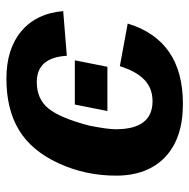

<svg xmlns="http://www.w3.org/2000/svg" viewBox="-16 -562 588 596"><g transform="rotate(-90 278.0 -264.0)"><path d="M261.7 -84.5Q302.2 -84.5 328.6 -110.1Q355 -135.7 370.6 -186L502.9 -161.6Q450.7 9.8 253.9 9.8Q146.5 9.8 88.6 -45.2Q30.8 -100.1 30.8 -197.8Q30.8 -293 69.3 -376.5Q107.9 -460 172.1 -499Q236.3 -538.1 332 -538.1Q424.3 -538.1 479.5 -491.5Q534.7 -444.8 541.5 -361.8L402.8 -350.6Q397.5 -443.8 321.3 -443.8Q269 -443.8 239.5 -408Q210 -372.1 186 -280.8Q174.8 -224.6 174.8 -198.7Q174.8 -84.5 261.7 -84.5ZM231.4 -224.6 251.5 -325.7H388.7L368.7 -224.6Z"/></g></svg>

Font: Liberation Sans
Style: Bold Italic
Weight: 700
Italic angle: -12°
Designer: Steve Matteson
Foundry: Ascender Corporation
Version: Version 2.1.5